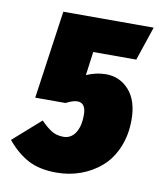

<svg xmlns="http://www.w3.org/2000/svg" viewBox="-88 -589 563 663"><g transform="rotate(10 193.5 -257.5)"><path d="M397.9 -533.2 357.9 -414.1H207L195.8 -331.1Q229.5 -346.2 264.2 -346.2Q313 -346.2 345.5 -309.6Q377.9 -272.9 377.9 -206.1Q377.9 -152.8 359.6 -109.4Q341.3 -65.9 310.1 -38.6Q278.8 -11.2 238.8 3.4Q198.7 18.1 153.8 18.1Q93.8 18.1 54 -3.2Q14.2 -24.4 -20 -65.9L76.2 -150.9Q97.2 -129.4 114.7 -118.7Q132.3 -107.9 155.8 -107.9Q182.6 -107.9 197.8 -131.3Q212.9 -154.8 212.9 -193.8Q212.9 -236.8 183.1 -236.8Q167.5 -236.8 143.1 -224.1H37.1L81.1 -533.2Z"/></g></svg>

Font: Fira Sans Compressed ExtraBold
Style: Italic
Weight: 800
Width: 3
Italic angle: -8°
Designer: Carrois Corporate & Edenspiekermann AG
Foundry: Carrois Corporate GbR & Edenspiekermann AG
Version: Version 4.203;PS 004.203;hotconv 1.0.88;makeotf.lib2.5.64775